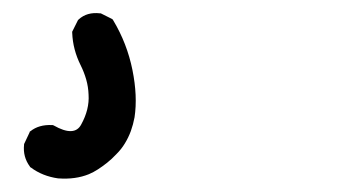

<svg xmlns="http://www.w3.org/2000/svg" viewBox="-20 8 540 292"><path d="M68.4 279.3Q44.4 275.9 26.9 262.7L25.9 262.2L25.4 261.2Q14.6 246.6 16.6 228V227.1L17.1 226.1L24.9 209.5L25.4 208L26.4 207.5Q39.1 197.3 59.1 198.2H60.1L61.5 198.7Q93.3 216.8 103.5 197.3Q116.2 174.3 114.7 151.9Q114.3 140.1 111.1 128.9Q107.9 117.7 102.5 106.9Q96.7 95.2 93.5 83Q90.3 70.8 89.8 57.6V56.2L90.3 55.2L98.1 39.6L98.6 38.6L99.6 37.6Q112.3 25.9 132.3 28.3H133.3L134.3 28.8L149.9 36.6L151.4 37.6L152.3 39.1Q173.3 74.2 181.4 114.3Q189.5 154.3 184.6 186.5Q182.6 197.3 179 207.3Q175.3 217.3 169.9 226.1Q164.6 234.9 157.2 242.2Q149.9 250 142.8 255.6Q135.7 261.2 128.9 265.6Q122.1 270 115.2 272.9Q94.7 281.2 68.8 279.3Z"/></svg>

Font: NaikaiFont
Style: SemiBold
Weight: 600
Version: Version 1.89